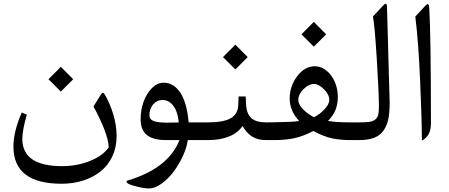

<svg xmlns="http://www.w3.org/2000/svg" viewBox="-20 -769 2464 1054"><path d="M314 -402.3 381.8 -334 314 -266.1 246.1 -334ZM321.3 143.1Q401.9 143.1 472.9 115Q543.9 86.9 577.1 39.6Q573.7 -35.6 493.2 -184.6L534.2 -250.5Q544.9 -268.1 555.2 -250.5Q583.5 -201.7 601.8 -141.6Q620.1 -81.5 620.1 -21.5Q620.1 40 596.2 90.3Q572.3 140.6 531 172.9Q489.7 205.1 435.3 222.4Q380.9 239.7 318.8 239.7Q53.7 239.7 53.7 35.6Q53.7 -46.9 99.6 -151.4L127.4 -139.6Q102.5 -53.7 102.5 -6.8Q102.5 143.1 321.3 143.1Z M878.4 -314.9Q933.6 -314.9 970 -260Q1006.3 -205.1 1015.6 -97.2H1088.4Q1097.2 -97.2 1099.9 -86.7Q1102.5 -76.2 1102.5 -49.8V-46.4Q1102.5 -21 1099.9 -10.5Q1097.2 0 1088.4 0H1010.7Q1005.4 40.5 983.9 87.4Q962.4 134.3 932.9 173.6Q903.3 212.9 866.7 239.3Q830.1 265.6 797.4 265.6Q765.1 265.6 708.5 249Q681.2 241.2 675.8 231.4Q671.9 225.1 680.2 222.2Q904.8 154.8 965.3 0H891.6Q822.3 0 787.1 -27.1Q752 -54.2 752 -114.7Q752 -166 768.8 -211.9Q785.6 -257.8 814.9 -286.4Q844.2 -314.9 878.4 -314.9ZM800.3 -136.7Q800.3 -113.3 823 -104.7Q845.7 -96.2 893.1 -95.7Q933.1 -95.7 961.4 -96.7Q958 -130.9 948.2 -157.5Q938.5 -184.1 918.7 -202.1Q898.9 -220.2 872.1 -220.2Q841.3 -220.2 820.8 -196Q800.3 -171.9 800.3 -136.7Z M1083 -97.2H1120.6Q1208.5 -97.2 1247.6 -120.6Q1286.6 -144 1288.1 -193.4L1289.6 -239.3H1328.6L1331.1 -194.8Q1333.5 -145 1359.4 -121.1Q1385.3 -97.2 1439.9 -97.2H1450.7Q1459.5 -97.2 1462.4 -86.4Q1465.3 -75.7 1465.3 -49.8V-46.4Q1465.3 -21 1462.4 -10.5Q1459.5 0 1450.7 0H1439.9Q1395.5 0 1365 -18.8Q1334.5 -37.6 1311.5 -77.1Q1285.6 -39.1 1236.8 -19.5Q1188 0 1122.6 0H1083Q1068.4 0 1064.7 -10Q1061 -20 1061 -45.9V-50.8Q1061 -76.7 1064.9 -86.9Q1068.8 -97.2 1083 -97.2ZM1272 -523.9 1339.8 -455.6 1272 -387.7 1204.1 -455.6Z M1702.6 -648.9 1770.5 -580.6 1702.6 -512.7 1634.8 -580.6ZM1445.8 -97.2 1488.3 -97.7Q1584.5 -99.1 1622.6 -104.5Q1570.3 -160.6 1570.3 -227.5Q1570.3 -296.4 1611.6 -350.8Q1652.8 -405.3 1708.5 -405.3Q1743.7 -405.3 1773.2 -380.6Q1802.7 -356 1818.6 -317.9Q1834.5 -279.8 1834.5 -238.8Q1834.5 -198.7 1822.3 -167Q1810.1 -135.3 1780.8 -105.5Q1822.3 -97.2 1905.8 -97.2H1921.9Q1930.7 -97.2 1933.6 -86.4Q1936.5 -75.7 1936.5 -49.8V-46.4Q1936.5 -21 1933.6 -10.5Q1930.7 0 1921.9 0H1905.8Q1848.1 0 1803.5 -9.3Q1758.8 -18.6 1700.2 -49.8Q1643.1 -20.5 1595.2 -10.3Q1547.4 0 1488.3 0H1445.8Q1431.2 0 1427.5 -10Q1423.8 -20 1423.8 -45.9V-50.8Q1423.8 -76.7 1427.7 -86.9Q1431.6 -97.2 1445.8 -97.2ZM1617.7 -220.7Q1617.7 -194.3 1645.5 -167.2Q1673.3 -140.1 1704.1 -125.5Q1732.4 -139.2 1760 -167.7Q1787.6 -196.3 1787.6 -220.7Q1787.6 -250 1758.5 -279.1Q1729.5 -308.1 1704.6 -308.1Q1675.3 -308.1 1646.5 -280Q1617.7 -252 1617.7 -220.7Z M1917 -97.2H1951.7Q1987.8 -97.2 2007.8 -100.1Q2027.8 -103 2040.3 -113.3Q2052.7 -123.5 2056.4 -139.2Q2060.1 -154.8 2060.1 -183.6Q2060.1 -255.4 2048.6 -442.1Q2037.1 -628.9 2027.3 -678.2L2082.5 -737.8Q2089.8 -745.6 2094.2 -747.8Q2098.6 -750 2101.6 -745.6Q2104.5 -741.2 2104.5 -728L2117.2 -272.5Q2117.2 -270 2118.2 -243.7Q2119.1 -217.3 2119.1 -205.6Q2119.1 -153.3 2112.1 -117.4Q2105 -81.5 2086.7 -54Q2068.4 -26.4 2035.2 -13.2Q2002 0 1951.7 0H1917Q1902.3 0 1898.7 -10Q1895 -20 1895 -45.9V-50.8Q1895 -76.7 1898.9 -86.9Q1902.8 -97.2 1917 -97.2Z M2336.4 -725.6Q2345.7 -570.8 2345.7 -91.3Q2345.7 -22.5 2295.9 2.9Q2295.9 -103 2286.6 -320.6Q2277.3 -538.1 2259.8 -678.2L2315.9 -738.3Q2325.7 -748.5 2330.6 -745.6Q2335.4 -742.7 2336.4 -725.6Z"/></svg>

Font: Parastoo FD
Style: FD
Weight: 400
Foundry: Saber Rastikerdar (saber.rastikerdar@gmail.com)
Version: Version 2.0.1